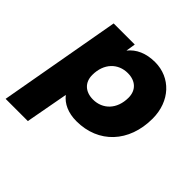

<svg xmlns="http://www.w3.org/2000/svg" viewBox="-192 -632 965 965"><g transform="rotate(45 290.5 -149.0)"><path d="M310 10C466 10 572 -102 572 -270C572 -394 490 -480 380 -480C316 -480 268 -458 237 -419L245 -470H95L-21 182H137L179 -46C206 -11 251 10 310 10ZM292 -126C237 -126 202 -158 202 -211C202 -294 254 -344 322 -344C377 -344 412 -312 412 -259C412 -176 360 -126 292 -126Z"/></g></svg>

Font: Celebes ExtraBold
Style: Italic
Weight: 800
Italic angle: -10°
Designer: Anugrah Pasau
Foundry: Lafontype
Version: Version 1.000